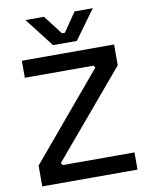

<svg xmlns="http://www.w3.org/2000/svg" viewBox="-101 -1029 854 1101"><g transform="rotate(-10 326.0 -478.0)"><path d="M394 -787.1H255.9L125 -956.1H232.9L317.9 -845.2H335L411.1 -956.1H517.1ZM608.9 0H54.2V-121.1L472.2 -618.2L462.9 -630.9H64V-730H601.1V-608.9L182.1 -112.8L191.9 -100.1H608.9Z"/></g></svg>

Font: Sora Medium
Style: Regular
Weight: 500
Designer: Jonathan Barnbrook, Julián Moncada
Foundry: Barnbrook Fonts
Version: Version 2.000